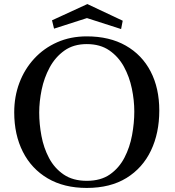

<svg xmlns="http://www.w3.org/2000/svg" viewBox="-20 -921 860 945"><path d="M641 -372Q641 -427 629 -485Q617 -543 590 -592.5Q563 -642 518 -673Q473 -704 407 -704Q342 -704 297 -672Q252 -640 224.5 -589Q197 -538 185 -479.5Q173 -421 173 -367Q173 -311 184 -252Q195 -193 221.5 -143Q248 -93 293.5 -62Q339 -31 407 -31Q476 -31 521 -62.5Q566 -94 592.5 -145Q619 -196 630 -256Q641 -316 641 -372ZM764 -377Q764 -266 723 -180Q682 -94 602.5 -45Q523 4 407 4Q295 4 215 -43Q135 -90 92.5 -174Q50 -258 50 -368Q50 -446 75.5 -513.5Q101 -581 148.5 -632.5Q196 -684 261.5 -713Q327 -742 407 -742Q519 -742 599 -696.5Q679 -651 721.5 -569Q764 -487 764 -377ZM584 -819 576 -778 408 -832 246 -780 236 -821 410 -901Z"/></svg>

Font: Kaisei Opti Medium
Style: Regular
Weight: 500
Designer: Font-Kai, 金井和夫
Foundry: KAZUO KANAI
Version: Version 5.003